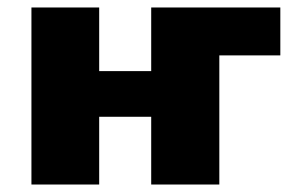

<svg xmlns="http://www.w3.org/2000/svg" viewBox="-20 -493 785 513"><path d="M64 0V-473H245V0ZM136 -181V-303H492V-181ZM384 0V-473H566V0ZM430 -345V-473H729V-345Z"/></svg>

Font: Ysabeau SC Black
Style: Regular
Weight: 900
Designer: Christian Thalmann (Catharsis Fonts)
Version: Version 2.001;gftools[0.9.30]; featfreeze: smcp